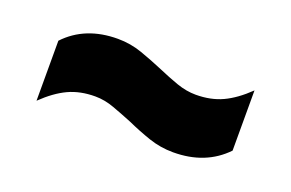

<svg xmlns="http://www.w3.org/2000/svg" viewBox="-42 -595 656 433"><g transform="rotate(20 286.0 -379.0)"><path d="M388 -280.5Q357.5 -280.5 329 -290.2Q300.5 -300 274 -312Q249.5 -322 226.2 -330.5Q203 -339 180.5 -339Q144.5 -339 116.5 -326Q88.5 -313 59 -284.5V-428.5Q106 -478.5 184 -478.5Q214.5 -478.5 242.8 -468.5Q271 -458.5 298 -447Q322 -436.5 345.5 -428.2Q369 -420 391.5 -420Q427.5 -420 455.5 -433Q483.5 -446 513 -474.5V-330Q465.5 -280.5 388 -280.5Z"/></g></svg>

Font: Encode Sans Semi Expanded ExtraBold
Style: Regular
Weight: 800
Width: 6
Designer: Multiple Designers
Foundry: Impallari Type
Version: Version 3.000; ttfautohint (v1.8.3) -l 8 -r 50 -G 200 -x 14 